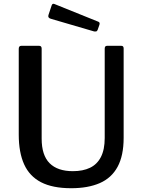

<svg xmlns="http://www.w3.org/2000/svg" viewBox="-20 -984 753 1014"><path d="M633 -256Q633 -162 601 -103Q569 -44 507 -17Q445 10 356 10Q258 10 197 -21.5Q136 -53 107.5 -116Q79 -179 79 -273V-726Q79 -742 92 -742H187Q200 -742 200 -727V-252Q200 -164 242 -122Q284 -80 365 -80Q418 -80 455.5 -98Q493 -116 513 -155Q533 -194 533 -255V-727Q533 -742 545 -742H621Q633 -742 633 -728V-256ZM253 -956Q257 -967 267 -963L500 -869Q509 -865 505 -853L496 -827Q493 -820 489.5 -818.5Q486 -817 477 -818L248 -885Q231 -890 236 -905Z"/></svg>

Font: Libre Franklin Thin Medium
Style: Regular
Weight: 500
Version: Version 3.000